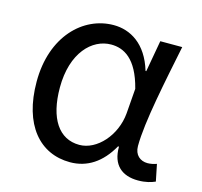

<svg xmlns="http://www.w3.org/2000/svg" viewBox="-88 -653 800 761"><g transform="rotate(15 312.5 -272.0)"><path d="M261 13C331 13 388 -24 429 -97H433C432 -21 475 13 540 13C572 13 594 6 610 -1L596 -70C585 -66 571 -63 559 -63C529 -63 505 -82 505 -119C505 -218 544 -400 573 -543H483L460 -414H457C426 -518 357 -557 289 -557C164 -557 51 -448 51 -262C51 -84 137 13 261 13ZM279 -63C195 -63 146 -136 146 -263C146 -406 221 -480 299 -480C350 -480 406 -453 436 -335L428 -232C420 -140 351 -63 279 -63Z"/></g></svg>

Font: Noto Sans JP Regular
Style: Regular
Weight: 400
Designer: Ryoko NISHIZUKA (kana & ideographs); Paul D. Hunt (Latin, Greek & Cyrillic); Wenlong ZHANG (bopomofo); Sandoll Communica
Foundry: Adobe Systems Incorporated
Version: Version 1.004;PS 1.004;hotconv 1.0.82;makeotf.lib2.5.63406